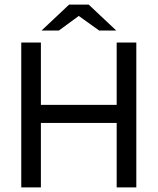

<svg xmlns="http://www.w3.org/2000/svg" viewBox="-20 -811 682 831"><path d="M157 0H72V-627H157V-357H485V-627H570V0H485V-279H157ZM483 -679H409L321 -742L235 -679H160L279 -791H364Z"/></svg>

Font: Blinker
Style: Regular
Weight: 400
Designer: Juergen Huber
Foundry: supertype
Version: Version 1.017;hotconv 1.0.117;makeotfexe 2.5.65602